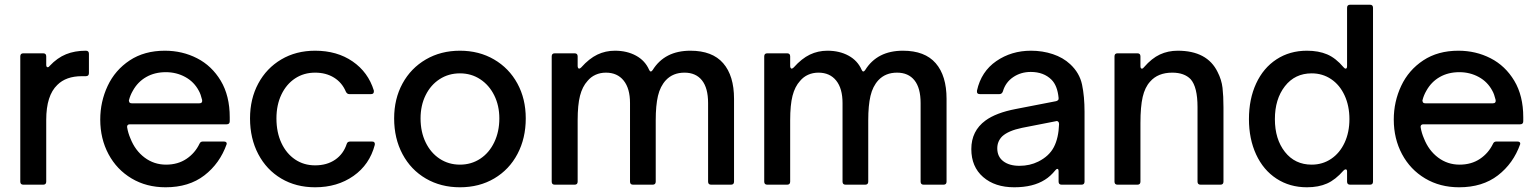

<svg xmlns="http://www.w3.org/2000/svg" viewBox="-20 -783 6521 814"><path d="M79 0Q66 0 66 -13V-544Q66 -557 79 -557H163Q176 -557 176 -544V-509Q176 -498 182 -498Q187 -498 191 -504Q223 -538 260 -553Q297 -568 344 -568Q357 -568 357 -555V-473Q357 -460 344 -460H327Q260 -460 223 -423Q176 -378 176 -275V-13Q176 0 163 0Z M405 -276Q405 -352 436.5 -419Q468 -486 530 -527Q592 -568 679 -568Q753 -568 815.5 -536Q878 -504 916 -440.5Q954 -377 954 -286V-269Q954 -256 941 -256H530Q524 -256 521 -252.5Q518 -249 519 -243Q523 -219 533 -196Q553 -145 593 -115Q633 -85 684 -85Q734 -85 770.5 -109.5Q807 -134 826 -174Q830 -183 840 -183H929Q936 -183 939 -180Q942 -177 941 -172Q912 -90 846.5 -39.5Q781 11 682 11Q601 11 538 -26.5Q475 -64 440 -129.5Q405 -195 405 -276ZM825 -345Q832 -345 835 -348.5Q838 -352 837 -359Q831 -384 823 -398Q803 -436 765.5 -456.5Q728 -477 683 -477Q636 -477 600 -456.5Q564 -436 543 -398Q532 -379 527 -359Q527 -358 526.5 -357Q526 -356 527 -355Q527 -345 539 -345Z M1040 -281Q1040 -364 1075 -429Q1110 -494 1172.5 -531Q1235 -568 1316 -568Q1409 -568 1475 -522.5Q1541 -477 1565 -399V-395Q1565 -384 1553 -384H1461Q1451 -384 1446 -395Q1430 -433 1396 -454Q1362 -475 1316 -475Q1268 -475 1231 -450.5Q1194 -426 1173 -382Q1152 -338 1152 -281Q1152 -222 1173 -177Q1194 -132 1231 -107Q1268 -82 1316 -82Q1366 -82 1401 -106Q1436 -130 1450 -173Q1453 -183 1465 -183H1557Q1571 -183 1569 -169Q1547 -85 1478.5 -37Q1410 11 1316 11Q1235 11 1172.5 -26Q1110 -63 1075 -129.5Q1040 -196 1040 -281Z M1651 -281Q1651 -364 1686.5 -429Q1722 -494 1785.5 -531Q1849 -568 1930 -568Q2011 -568 2074.5 -531Q2138 -494 2173.5 -429Q2209 -364 2209 -281Q2209 -197 2174 -130.5Q2139 -64 2075.5 -26.5Q2012 11 1930 11Q1849 11 1785.5 -26Q1722 -63 1686.5 -129.5Q1651 -196 1651 -281ZM2097 -281Q2097 -335 2075.5 -378.5Q2054 -422 2016 -447Q1978 -472 1930 -472Q1882 -472 1844 -447.5Q1806 -423 1784.5 -379.5Q1763 -336 1763 -281Q1763 -224 1784.5 -179.5Q1806 -135 1844 -110Q1882 -85 1930 -85Q1978 -85 2016 -110Q2054 -135 2075.5 -180Q2097 -225 2097 -281Z M2332 0Q2319 0 2319 -13V-544Q2319 -557 2332 -557H2416Q2429 -557 2429 -544V-503Q2429 -498 2431 -495Q2433 -492 2435 -492Q2439 -492 2444 -497Q2478 -535 2512.5 -551.5Q2547 -568 2587 -568Q2638 -568 2676.5 -547Q2715 -526 2732 -487Q2735 -480 2739 -480Q2743 -480 2747 -486Q2798 -568 2907 -568Q3000 -568 3046 -515Q3092 -462 3092 -364V-13Q3092 0 3079 0H2995Q2982 0 2982 -13V-346Q2982 -410 2956 -442.5Q2930 -475 2882 -475Q2833 -475 2803 -443Q2779 -417 2769.5 -376.5Q2760 -336 2760 -273V-13Q2760 0 2747 0H2664Q2651 0 2651 -13V-346Q2651 -408 2624 -441.5Q2597 -475 2549 -475Q2525 -475 2505 -466Q2485 -457 2471 -440Q2449 -416 2439 -377Q2429 -338 2429 -273V-13Q2429 0 2416 0Z M3233 0Q3220 0 3220 -13V-544Q3220 -557 3233 -557H3317Q3330 -557 3330 -544V-503Q3330 -498 3332 -495Q3334 -492 3336 -492Q3340 -492 3345 -497Q3379 -535 3413.5 -551.5Q3448 -568 3488 -568Q3539 -568 3577.5 -547Q3616 -526 3633 -487Q3636 -480 3640 -480Q3644 -480 3648 -486Q3699 -568 3808 -568Q3901 -568 3947 -515Q3993 -462 3993 -364V-13Q3993 0 3980 0H3896Q3883 0 3883 -13V-346Q3883 -410 3857 -442.5Q3831 -475 3783 -475Q3734 -475 3704 -443Q3680 -417 3670.5 -376.5Q3661 -336 3661 -273V-13Q3661 0 3648 0H3565Q3552 0 3552 -13V-346Q3552 -408 3525 -441.5Q3498 -475 3450 -475Q3426 -475 3406 -466Q3386 -457 3372 -440Q3350 -416 3340 -377Q3330 -338 3330 -273V-13Q3330 0 3317 0Z M4098 -151Q4098 -228 4158 -272Q4203 -305 4287 -321L4457 -354Q4462 -355 4465.5 -358.5Q4469 -362 4468 -368Q4463 -420 4438 -445Q4405 -478 4350 -478Q4308 -478 4275.5 -456Q4243 -434 4232 -396Q4228 -384 4217 -384H4134Q4120 -384 4122 -399Q4140 -480 4204 -524Q4268 -568 4351 -568Q4400 -568 4443.5 -553.5Q4487 -539 4517 -511Q4557 -474 4567.5 -424Q4578 -374 4578 -309V-13Q4578 0 4565 0H4481Q4468 0 4468 -13V-56Q4468 -67 4463 -67Q4459 -67 4455 -62Q4433 -35 4410 -21Q4360 11 4280 11Q4198 11 4148 -32.5Q4098 -76 4098 -151ZM4382 -98Q4428 -121 4448 -159.5Q4468 -198 4470 -257Q4470 -264 4466 -267.5Q4462 -271 4456 -269L4313 -241Q4255 -229 4229 -205Q4208 -184 4208 -154Q4208 -119 4233.5 -99.5Q4259 -80 4302 -80Q4346 -80 4382 -98Z M4718 0Q4705 0 4705 -13V-544Q4705 -557 4718 -557H4802Q4815 -557 4815 -544V-503Q4815 -492 4821 -492Q4826 -492 4830 -498Q4863 -536 4897.5 -552Q4932 -568 4973 -568Q5098 -568 5142 -478Q5159 -445 5163 -410.5Q5167 -376 5167 -328V-13Q5167 0 5154 0H5070Q5057 0 5057 -13V-329Q5057 -414 5028 -447Q5001 -475 4950 -475Q4889 -475 4856 -437Q4834 -413 4824.5 -372Q4815 -331 4815 -261V-13Q4815 0 4802 0Z M5275 -278Q5275 -363 5305.5 -429Q5336 -495 5392 -531.5Q5448 -568 5521 -568Q5570 -568 5606.5 -552.5Q5643 -537 5676 -498Q5681 -492 5685 -492Q5691 -492 5691 -503V-750Q5691 -763 5704 -763H5788Q5801 -763 5801 -750V-13Q5801 0 5788 0H5704Q5691 0 5691 -13V-56Q5691 -65 5685 -65Q5681 -65 5676 -60Q5642 -21 5606 -5Q5570 11 5521 11Q5448 11 5392 -25.5Q5336 -62 5305.5 -128Q5275 -194 5275 -278ZM5701 -278Q5701 -334 5680.5 -378.5Q5660 -423 5623.5 -447.5Q5587 -472 5541 -472Q5470 -472 5427.5 -417.5Q5385 -363 5385 -278Q5385 -193 5427.5 -139Q5470 -85 5541 -85Q5587 -85 5623.5 -109.5Q5660 -134 5680.5 -178Q5701 -222 5701 -278Z M5889 -276Q5889 -352 5920.5 -419Q5952 -486 6014 -527Q6076 -568 6163 -568Q6237 -568 6299.5 -536Q6362 -504 6400 -440.5Q6438 -377 6438 -286V-269Q6438 -256 6425 -256H6014Q6008 -256 6005 -252.5Q6002 -249 6003 -243Q6007 -219 6017 -196Q6037 -145 6077 -115Q6117 -85 6168 -85Q6218 -85 6254.5 -109.5Q6291 -134 6310 -174Q6314 -183 6324 -183H6413Q6420 -183 6423 -180Q6426 -177 6425 -172Q6396 -90 6330.5 -39.5Q6265 11 6166 11Q6085 11 6022 -26.5Q5959 -64 5924 -129.5Q5889 -195 5889 -276ZM6309 -345Q6316 -345 6319 -348.5Q6322 -352 6321 -359Q6315 -384 6307 -398Q6287 -436 6249.5 -456.5Q6212 -477 6167 -477Q6120 -477 6084 -456.5Q6048 -436 6027 -398Q6016 -379 6011 -359Q6011 -358 6010.5 -357Q6010 -356 6011 -355Q6011 -345 6023 -345Z"/></svg>

Font: Open Sauce Two Medium
Style: Regular
Weight: 500
Designer: Alfredo Marco Pradil
Foundry: Creative Sauce Fz LLC
Version: Version 1.477